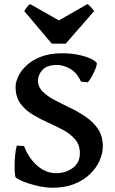

<svg xmlns="http://www.w3.org/2000/svg" viewBox="-20 -885 553 920"><path d="M400.4 -490.7 368.2 -493.7Q346.7 -539.6 314.2 -556.6Q281.7 -573.7 253.9 -573.7Q205.1 -573.7 183.6 -550.3Q162.1 -526.9 162.1 -499Q162.1 -468.3 184.6 -446Q207 -423.8 242.4 -405.3Q277.8 -386.7 317.4 -367.7Q356.9 -348.6 392.3 -324.2Q427.7 -299.8 450.2 -266.1Q472.7 -232.4 472.7 -184.1Q472.7 -151.4 457.8 -116.7Q442.9 -82 412.8 -52.2Q382.8 -22.5 337.2 -3.9Q291.5 14.6 229.5 14.6Q206.1 14.6 174.3 8.8Q142.6 2.9 111.1 -7.8Q79.6 -18.6 56.6 -33.2Q53.2 -35.2 51.5 -52Q49.8 -68.8 50 -93.5Q50.3 -118.2 52.7 -143.6Q55.2 -168.9 60.5 -187.5L95.2 -185.1Q117.2 -127.4 158.4 -91.3Q199.7 -55.2 249.5 -55.2Q293.5 -55.2 328.1 -79.8Q362.8 -104.5 362.8 -150.9Q362.8 -190.4 340.3 -216.8Q317.9 -243.2 283 -262Q248 -280.8 208.7 -298.3Q169.4 -315.9 134.3 -337.4Q99.1 -358.9 76.9 -390.1Q54.7 -421.4 54.7 -468.8Q54.7 -491.2 67.6 -519Q80.6 -546.9 107.7 -572Q134.8 -597.2 177.2 -613.5Q219.7 -629.9 278.8 -629.9Q331.5 -629.9 377.9 -617.2Q424.3 -604.5 442.4 -585Q445.8 -582 442.1 -569.3Q438.5 -556.6 430.9 -540.3Q423.3 -523.9 414.8 -510Q406.2 -496.1 400.4 -490.7ZM294.9 -675.8H228L96.2 -832Q102.5 -841.3 109.4 -851.3Q116.2 -861.3 125 -865.2L262.2 -787.1L398.4 -865.2Q406.2 -861.3 415.3 -851.3Q424.3 -841.3 431.2 -832Z"/></svg>

Font: Gentium Plus
Style: Bold
Weight: 700
Designer: Victor Gaultney, Annie Olsen, Iska Routamaa, Becca Hirsbrunner
Foundry: SIL International
Version: Version 6.101